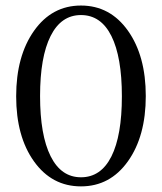

<svg xmlns="http://www.w3.org/2000/svg" viewBox="-20 -662 581 690"><path d="M271 -24.9Q342.8 -24.9 380.4 -99.9Q418 -174.8 418 -315.9Q418 -457 380.4 -532.5Q342.8 -607.9 271 -607.9Q199.7 -607.9 161.9 -532.7Q124 -457.5 124 -316.9Q124 -176.3 161.9 -100.6Q199.7 -24.9 271 -24.9ZM102.3 -551.3Q166.5 -642.1 271 -642.1Q375.5 -642.1 439.7 -551.8Q503.9 -461.4 503.9 -316.9Q503.9 -172.4 439.7 -82.3Q375.5 7.8 271 7.8Q166.5 7.8 102.3 -81.8Q38.1 -171.4 38.1 -315.9Q38.1 -460.4 102.3 -551.3Z"/></svg>

Font: Resagokr
Style: Regular
Weight: 500
Designer: gluk
Foundry: gluk
Version: Version 0.95